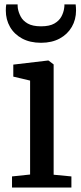

<svg xmlns="http://www.w3.org/2000/svg" viewBox="-20 -838 364 858"><path d="M33.7 0V-49.6L114.5 -58.1V-477.9L39.4 -495.6V-549.3L194.7 -567.6H196.7L219.7 -550.1V-57.2L299.1 -49.6V0ZM163.4 -646.8Q114.2 -646.8 78.8 -665.9Q43.5 -685 24.8 -717.7Q6 -750.5 6 -790.8Q6 -797.4 6.4 -805.1Q6.8 -812.9 8 -818.4H58.7Q58.7 -815.4 58.9 -811.1Q59.1 -806.8 59.6 -801.7Q62.6 -782.8 72.5 -764Q82.3 -745.2 104 -732.8Q125.6 -720.4 163.4 -720.4Q201.3 -720.4 222.8 -732.8Q244.3 -745.2 254.3 -763.9Q264.3 -782.7 266.7 -801.5Q267.7 -806.7 267.8 -811Q268 -815.4 267.8 -818.4H318.1Q318.8 -812.9 319.3 -805.2Q319.8 -797.6 319.8 -791.1Q319.8 -750.6 300.9 -717.8Q282 -685 246.9 -665.9Q211.8 -646.8 163.4 -646.8Z"/></svg>

Font: Merriweather Light
Style: Regular
Weight: 300
Designer: Eben Sorkin
Foundry: Eben Sorkin
Version: Version 2.100